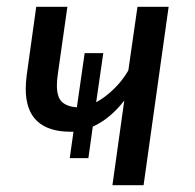

<svg xmlns="http://www.w3.org/2000/svg" viewBox="-20 -547 576 567"><path d="M186 -80 197 -158H188Q123 -158 89.5 -189.5Q56 -221 56 -285Q56 -303 59 -326L87 -527H179L151 -330Q148 -310 148 -295Q148 -260 163 -246Q178 -232 207 -230L230 -390H285L264 -245Q290 -259 315.5 -283.5Q341 -308 359 -339L386 -527H478L404 0H312L347 -250Q305 -196 254 -173L241 -80Z"/></svg>

Font: Yekcdsyqcyvpieeyorgstswgcgt
Style: Regular
Weight: 400
Italic angle: -8°
Designer: Carrois Corporate & Edenspiekermann
Foundry: Carrois Corporate GbR & Edenspiekermann AG
Version: Version 2.001